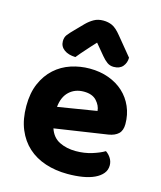

<svg xmlns="http://www.w3.org/2000/svg" viewBox="-112 -815 767 912"><g transform="rotate(15 271.5 -359.0)"><path d="M186 -177Q200 -135 235 -117.5Q270 -100 316 -100Q358 -100 395 -111.5Q432 -123 455 -137Q470 -127 480 -111Q490 -95 490 -76Q490 -53 476 -36Q462 -19 437.5 -7.5Q413 4 379.5 9.5Q346 15 306 15Q247 15 197 -1.5Q147 -18 111 -50.5Q75 -83 54.5 -132Q34 -181 34 -247Q34 -311 54.5 -358Q75 -405 109.5 -436Q144 -467 188.5 -481.5Q233 -496 280 -496Q331 -496 373.5 -480.5Q416 -465 446.5 -437Q477 -409 494 -370Q511 -331 511 -285Q511 -253 494 -237Q477 -221 446 -216ZM281 -383Q238 -383 209.5 -356.5Q181 -330 176 -280L367 -311Q365 -337 344 -360Q323 -383 281 -383ZM281 -624Q268 -610 257.5 -598.5Q247 -587 237.5 -576Q228 -565 218.5 -554.5Q209 -544 199 -531Q164 -532 143 -547.5Q122 -563 122 -589Q122 -608 132 -621Q142 -634 162 -654L201 -694Q218 -711 237.5 -722Q257 -733 283 -733Q307 -733 327 -724Q347 -715 372 -684L446 -594Q446 -569 431 -551Q416 -533 386 -533Q368 -533 354 -543Q340 -553 326 -570Z"/></g></svg>

Font: Baloo Paaji 2
Style: Bold
Weight: 700
Designer: Shuchita Grover, Noopur Datye and Ek Type
Foundry: Ek Type
Version: Version 1.640;hotconv 1.0.111;makeotfexe 2.5.65597; ttfautoh